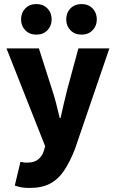

<svg xmlns="http://www.w3.org/2000/svg" viewBox="-20 -737 572 948"><path d="M126 191Q102 191 85.5 188Q69 185 53 179L81 62Q93 65 99.5 65.5Q106 66 114 66Q149 66 168.5 50Q188 34 196 9L203 -15L12 -498H172L237 -295Q248 -262 257 -227Q266 -192 275 -154H279Q287 -190 295 -225Q303 -260 312 -295L367 -498H520L350 -1Q325 63 296 106Q267 149 226.5 170Q186 191 126 191ZM159 -566Q126 -566 105 -587.5Q84 -609 84 -641Q84 -674 105 -695.5Q126 -717 159 -717Q193 -717 214 -695.5Q235 -674 235 -641Q235 -609 214 -587.5Q193 -566 159 -566ZM383 -566Q349 -566 328 -587.5Q307 -609 307 -641Q307 -674 328 -695.5Q349 -717 383 -717Q416 -717 437 -695.5Q458 -674 458 -641Q458 -609 437 -587.5Q416 -566 383 -566Z"/></svg>

Font: Source Sans 3 ExtraBold
Style: Regular
Weight: 800
Designer: Paul D. Hunt
Foundry: Adobe
Version: Version 3.052;hotconv 1.1.0;makeotfexe 2.6.0